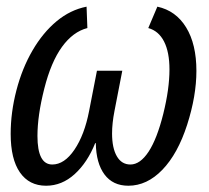

<svg xmlns="http://www.w3.org/2000/svg" viewBox="-20 -559 640 588"><path d="M323.2 -150.4Q323.2 -105.5 337.9 -80.3Q352.5 -55.2 379.4 -55.2Q409.2 -55.2 435.1 -94.5Q460.9 -133.8 480 -210.2Q499 -286.6 499 -346.2Q499 -399.4 482.4 -431.9Q465.8 -464.4 434.1 -473.1L461.9 -538.6Q518.6 -526.4 550 -475.1Q581.5 -423.8 581.5 -341.8Q581.5 -265.1 553 -176.5Q524.4 -87.9 477.3 -39.1Q430.2 9.8 373 9.8Q325.7 9.8 300 -24.7Q274.4 -59.1 273.4 -120.6H271.5Q247.6 -61 208.5 -25.6Q169.4 9.8 121.1 9.8Q69.3 9.8 41 -31Q12.7 -71.8 12.7 -148.9Q12.7 -214.8 30.3 -282.5Q47.9 -350.1 79.6 -404.5Q111.3 -459 153.3 -493.9Q195.3 -528.8 245.1 -538.6L247.6 -473.1Q203.6 -461.9 169.9 -415.5Q136.2 -369.1 115.5 -287.1Q94.7 -205.1 94.7 -142.6Q94.7 -55.2 140.1 -55.2Q177.2 -55.2 208 -100.6Q238.8 -146 252.9 -219.2L276.9 -342.3H354.5L330.6 -219.2Q323.2 -181.2 323.2 -150.4Z"/></svg>

Font: Liberation Mono
Style: Italic
Weight: 400
Italic angle: -12°
Monospace: yes
Designer: Steve Matteson
Foundry: Ascender Corporation
Version: Version 2.1.5